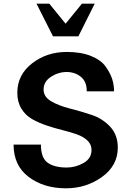

<svg xmlns="http://www.w3.org/2000/svg" viewBox="-20 -1022 723 1056"><path d="M501 -1002 411.1 -822.3H271.5L180.7 -1002H251L340.8 -891.6L430.7 -1002ZM627.9 -210Q627.9 -111.3 541 -48.8Q454.1 13.7 342.8 13.7Q220.7 13.7 137.7 -48.8Q54.7 -111.3 54.7 -226.6H205.1Q205.1 -153.3 242.2 -127Q279.3 -100.6 346.7 -100.6Q395.5 -100.6 439.5 -125.5Q483.4 -150.4 483.4 -197.3Q483.4 -227.5 460.9 -249Q438.5 -270.5 402.3 -283.2Q366.2 -295.9 322.8 -306.6Q279.3 -317.4 235.8 -332Q192.4 -346.7 156.2 -367.2Q120.1 -387.7 97.7 -424.3Q75.2 -460.9 75.2 -511.7Q75.2 -610.4 156.2 -673.3Q237.3 -736.3 346.7 -736.3Q425.8 -736.3 481 -713.9Q536.1 -691.4 561.5 -655.3Q586.9 -619.1 597.2 -586.4Q607.4 -553.7 607.4 -519.5H457Q458 -572.3 425.3 -599.1Q392.6 -626 346.7 -626Q300.8 -626 260.3 -599.6Q219.7 -573.2 219.7 -529.3Q219.7 -489.3 261.7 -464.8Q303.7 -440.4 363.8 -425.3Q423.8 -410.2 483.9 -390.1Q543.9 -370.1 585.9 -325.2Q627.9 -280.3 627.9 -210Z"/></svg>

Font: FreeUniversal
Style: Bold
Weight: 700
Version: Version 1.001